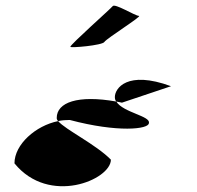

<svg xmlns="http://www.w3.org/2000/svg" viewBox="-20 -800 694 677"><path d="M31 -224C153 -74 371 -166 371 -237C318 -291 210 -343 185 -373C106 -357 31 -291 31 -224ZM180 -384C180 -381 181 -377 185 -373C198 -376 213 -377 226 -377C395 -332 505 -344 505 -366C512 -391 414 -403 390 -442C254 -466 180 -439 180 -384ZM228 -635C228 -630 341 -640 348 -652C355 -664 483 -744 470 -744C456 -744 384 -790 377 -778C369 -768 228 -643 228 -635ZM385 -458C385 -452 386 -447 390 -442C397 -441 403 -439 410 -438L583 -496C428 -553 385 -488 385 -458Z"/></svg>

Font: Ampere
Style: Ext
Weight: 400
Version: Version 1